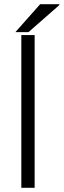

<svg xmlns="http://www.w3.org/2000/svg" viewBox="-20 -889 301 909"><path d="M81 0V-723H144V0ZM53 -737 170 -869H261V-865L115 -737Z"/></svg>

Font: Archivo Expanded ExtraLight
Style: Regular
Weight: 250
Width: 7
Designer: Hector Gatti
Foundry: Omnibus-Type
Version: Version 2.001